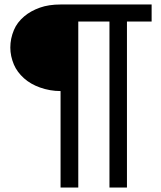

<svg xmlns="http://www.w3.org/2000/svg" viewBox="-20 -736 719 856"><path d="M656 -640H546V100H468V-640H329V100H250V-330Q203 -330 158 -346Q116 -361 87 -387Q56 -415 42 -448Q26 -486 26 -524Q26 -564 42 -602Q56 -636 88 -663Q116 -687 158 -702Q197 -716 251 -716H656Z"/></svg>

Font: Aleo
Style: Regular
Weight: 400
Designer: Alessio Laiso
Version: Version 1.1